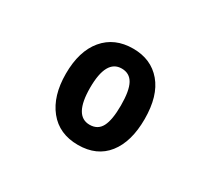

<svg xmlns="http://www.w3.org/2000/svg" viewBox="-82 -851 664 610"><g transform="rotate(30 250.0 -545.5)"><path d="M254 -369Q185 -369 146.5 -417Q108 -465 108 -546Q108 -629 147 -675.5Q186 -722 254 -722Q320 -722 358.5 -676.5Q397 -631 397 -546Q397 -463 360 -416Q323 -369 254 -369ZM254 -443Q284 -443 297 -468Q310 -493 310 -546Q310 -600 296.5 -624.5Q283 -649 254 -649Q197 -649 197 -546Q197 -443 254 -443Z"/></g></svg>

Font: Noto Sans Mono ExtraCondensed
Style: Bold
Weight: 700
Width: 2
Designer: Monotype Design Team
Foundry: Monotype Imaging Inc.
Version: Version 2.014